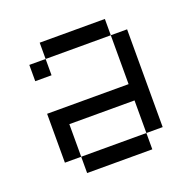

<svg xmlns="http://www.w3.org/2000/svg" viewBox="-96 -596 692 692"><g transform="rotate(-20 250.0 -250.0)"><path d="M375 -437.5H125V-500H375ZM62.5 -250H375V-437.5H437.5V-62.5H375V-187.5H125V-62.5H62.5ZM62.5 -437.5H125V-375H62.5ZM125 -62.5H375V0H125Z"/></g></svg>

Font: 寒蝉点阵体 16px
Style: Regular
Weight: 400
Designer: Designed by Warren2060
Foundry: ChillType
Version: Version 1.000